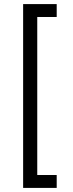

<svg xmlns="http://www.w3.org/2000/svg" viewBox="-20 -780 357 938"><path d="M93 138V-760H257V-697H162V75H257V138Z"/></svg>

Font: IBM Plex Thai
Style: Regular
Weight: 400
Designer: Mike Abbink, Paul van der Laan, Pieter van Rosmalen, Ben Mitchell, Mark Frömberg
Foundry: Bold Monday
Version: Version 1.0